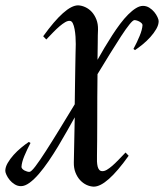

<svg xmlns="http://www.w3.org/2000/svg" viewBox="-104 -697 619 725"><path d="M182.1 -530.8Q182.1 -543 181.2 -558.1Q180.2 -573.2 177.7 -586.7Q175.3 -600.1 170.9 -609.1Q166.5 -618.2 159.2 -618.2Q151.4 -618.7 141.8 -613Q132.3 -607.4 121.1 -597.9Q109.9 -588.4 97.2 -575.4Q84.5 -562.5 70.8 -547.9L59.1 -560.1Q143.1 -676.8 190.9 -676.8Q204.6 -676.3 218.3 -669.9Q231.9 -663.6 242.7 -651.9Q253.4 -640.1 260 -623.3Q266.6 -606.4 266.1 -585Q265.1 -565.4 265.1 -535.9Q265.1 -506.3 264.2 -471.2Q276.9 -494.1 291.3 -518.1Q305.7 -542 320.3 -564.7Q335 -587.4 350.1 -607.4Q365.2 -627.4 380.1 -642.3Q395 -657.2 409.2 -666Q423.3 -674.8 436 -674.8Q448.7 -674.8 459.7 -668Q470.7 -661.1 478.5 -651.6Q486.3 -642.1 490.7 -632.3Q495.1 -622.6 495.1 -617.2Q495.1 -603 486.1 -587.4Q477.1 -571.8 463.6 -556.9Q450.2 -542 434.6 -529.3Q418.9 -516.6 405.8 -507.8L399.9 -512.2Q413.6 -537.6 423.3 -561.3Q433.1 -585 434.1 -602.1Q434.1 -606 430.7 -609.4Q427.2 -612.8 422.4 -615.5Q417.5 -618.2 412.4 -619.6Q407.2 -621.1 403.8 -621.1Q397.9 -621.1 384.8 -604.7Q371.6 -588.4 353.3 -560.3Q335 -532.2 312 -495.1Q289.1 -458 264.2 -417Q263.7 -375 263.4 -330.8Q263.2 -286.6 263.2 -245.6Q263.2 -204.6 262.9 -169.2Q262.7 -133.8 262.2 -109.9Q261.7 -98.1 262.2 -87.4Q262.7 -76.7 264.6 -68.6Q266.6 -60.5 270.8 -55.7Q274.9 -50.8 282.2 -50.8Q290 -50.3 299.6 -55.9Q309.1 -61.5 320.1 -71Q331.1 -80.6 343.5 -93.5Q356 -106.4 370.1 -121.1L381.8 -108.9Q298.8 7.8 250 7.8Q235.8 7.3 222.4 1Q209 -5.4 198.2 -17.1Q187.5 -28.8 180.9 -45.7Q174.3 -62.5 174.8 -84L178.2 -253.9Q165 -230.5 148.9 -201.9Q132.8 -173.3 115.5 -144.5Q98.1 -115.7 79.6 -88.6Q61 -61.5 43 -40.5Q24.9 -19.5 7.6 -6.8Q-9.8 5.9 -24.9 5.9Q-37.6 5.9 -48.6 -1Q-59.6 -7.8 -67.4 -17.3Q-75.2 -26.9 -79.6 -36.6Q-84 -46.4 -84 -51.8Q-84 -65.9 -75 -81.5Q-65.9 -97.2 -52.5 -112.1Q-39.1 -127 -23.7 -139.6Q-8.3 -152.3 4.9 -161.1L11.2 -157.2Q-2.4 -131.3 -12.2 -107.7Q-22 -84 -22.9 -66.9Q-22.9 -63 -19.5 -59.3Q-16.1 -55.7 -11.5 -53.2Q-6.8 -50.8 -1.7 -49.3Q3.4 -47.9 6.8 -47.9Q13.7 -47.9 29.8 -69.1Q45.9 -90.3 68.8 -126Q91.8 -161.6 119.9 -207.5Q147.9 -253.4 178.2 -303.2Q178.7 -338.9 179.2 -373.3Q179.7 -407.7 180.2 -438Q180.7 -468.3 181.2 -492.2Q181.6 -516.1 182.1 -530.8Z"/></svg>

Font: Romanesco
Style: Regular
Weight: 400
Designer: Astigmatic (AOETI)
Foundry: Astigmatic (AOETI)
Version: Version 1.000